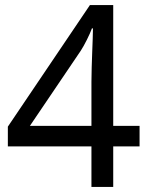

<svg xmlns="http://www.w3.org/2000/svg" viewBox="-20 -738 591 758"><path d="M341 -160H11V-238L335 -718H427V-241H531V-160H427V0H341ZM341 -241V-415Q341 -442 342 -472Q343 -502 344 -531Q345 -560 346 -585Q347 -610 347 -626H343Q336 -607 323 -581Q310 -555 299 -538L98 -241Z"/></svg>

Font: lkorean85
Style: Book
Weight: 400
Designer: Jelle Bosma - Monotype Design Team
Foundry: Monotype Imaging Inc.
Version: Version 2.003